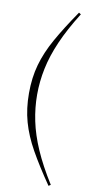

<svg xmlns="http://www.w3.org/2000/svg" viewBox="-94 -764 439 916"><g transform="rotate(10 125.5 -305.5)"><path d="M82.5 -305.5Q82.5 -242 95.8 -178.2Q109 -114.5 139.5 -44.5Q170 25.5 221.5 107.5L211.5 114Q153 29 115.8 -37.5Q78.5 -104 60.8 -167.2Q43 -230.5 43 -305.5Q43 -381 60.8 -444Q78.5 -507 115.8 -573.5Q153 -640 211.5 -725L221.5 -718.5Q170 -636.5 139.5 -566.5Q109 -496.5 95.8 -432.8Q82.5 -369 82.5 -305.5Z"/></g></svg>

Font: Newsreader 72pt ExtraLight
Style: Regular
Weight: 275
Designer: Hugues Gentile
Foundry: Production Type
Version: Version 1.003; ttfautohint (v1.8.3)